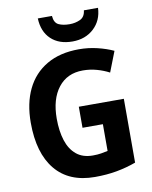

<svg xmlns="http://www.w3.org/2000/svg" viewBox="-100 -1012 870 1096"><g transform="rotate(-10 334.5 -464.0)"><path d="M339 -401H600V-31Q545 -11 487 -0.5Q429 10 361 10Q211 10 132 -86Q53 -182 53 -358Q53 -470 92.5 -552Q132 -634 209 -679Q286 -724 396 -724Q451 -724 502.5 -711.5Q554 -699 595 -680L549 -562Q517 -579 478 -590Q439 -601 397 -601Q306 -601 254.5 -535Q203 -469 203 -355Q203 -283 220.5 -228.5Q238 -174 275 -143.5Q312 -113 370 -113Q398 -113 418.5 -116.5Q439 -120 457 -124V-279H339ZM545 -938Q542 -865 493 -819.5Q444 -774 369 -774Q291 -774 245 -817.5Q199 -861 196 -938H278Q281 -898 306 -886Q331 -874 370 -874Q403 -874 431 -887Q459 -900 463 -938Z"/></g></svg>

Font: Noto Sans SemiCondensed
Style: Bold
Weight: 700
Width: 4
Designer: Monotype Design Team
Foundry: Monotype Imaging Inc.
Version: Version 2.013; ttfautohint (v1.8.4.7-5d5b)